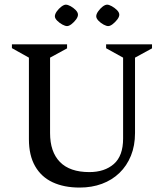

<svg xmlns="http://www.w3.org/2000/svg" viewBox="-20 -805 714 836"><path d="M326.6 11.7Q258.9 11.7 209.4 -11.3Q159.9 -34.3 132.9 -81.4Q105.9 -128.4 105.9 -198.7V-554L31.9 -595.4V-612H272V-594.4L198 -554V-225.5Q198 -143.7 241 -99.7Q284.1 -55.7 368.9 -55.7Q435.5 -55.7 475.8 -91Q516 -126.4 516 -201.6V-554L442 -595V-612H641.9V-594.4L567.9 -554V-225.6Q567.9 -170.7 550.1 -126.9Q532.3 -83.1 500 -51.9Q467.7 -20.8 423.8 -4.6Q379.9 11.7 326.6 11.7ZM271.9 -691.4Q264 -691.4 251.6 -698Q239.2 -704.7 229 -714.9Q218.9 -725.2 218.9 -734.1Q218.9 -743.6 227.3 -755.5Q235.8 -767.5 247.2 -776.1Q258.7 -784.7 266.5 -784.7Q275.2 -784.7 287.5 -778Q299.8 -771.2 309.7 -761.1Q319.5 -750.9 319.5 -741Q319.5 -731.5 311 -720Q302.4 -708.4 291.4 -699.9Q280.3 -691.4 271.9 -691.4ZM451.1 -691.4Q443.3 -691.4 430.9 -698Q418.5 -704.7 408.7 -714.9Q399 -725.2 399 -734.1Q399 -743.6 407.4 -755.5Q415.7 -767.5 426.7 -776.1Q437.8 -784.7 446.5 -784.7Q454.3 -784.7 466.7 -778Q479.1 -771.2 489.3 -761.1Q499.4 -750.9 499.4 -741Q499.4 -731.5 490.6 -720Q481.7 -708.4 470.7 -699.9Q459.6 -691.4 451.1 -691.4Z"/></svg>

Font: Ancizar Serif Light
Style: Regular
Weight: 300
Designer: Cesar Puertas, Viviana Monsalve, Julian Moncada, Julian Prieto, Jose Castro, Felipe Aragon, Mariel Hernandez, Sara Alarc
Version: Version 8.100